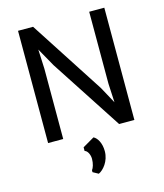

<svg xmlns="http://www.w3.org/2000/svg" viewBox="-143 -849 1046 1228"><g transform="rotate(-15 380.0 -234.5)"><path d="M306.6 85V109.4C326.7 113.8 339.4 145 339.4 169.9C339.4 201.2 330.1 229 320.3 240.7V253.4L356.9 273.4C387.2 259.8 431.2 211.4 431.2 143.6C431.2 89.4 407.7 51.3 383.8 40ZM94.2 0H194.3V-464.8L188.5 -593.8L256.8 -472.2L564.5 0H665.5V-743.2H565.4V-266.1L571.8 -142.1L511.7 -252.4L193.8 -743.2H94.2Z"/></g></svg>

Font: Merriweather Sans
Style: Regular
Weight: 400
Designer: Eben Sorkin ( eben@eyebytes.com )
Foundry: Eben Sorkin
Version: Version 1.003